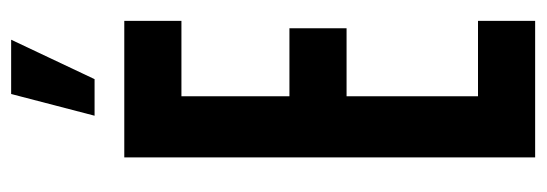

<svg xmlns="http://www.w3.org/2000/svg" viewBox="-330 -626 957 336"><g transform="rotate(-90 148.0 -458.5)"><path d="M40 -719H279V-619H147V-430H266V-330H147V-100H279V0H40ZM151 -917H246L177 -771H113Z"/></g></svg>

Font: Osterbar
Style: Regular
Weight: 500
Width: 3
Designer: Peter Wiegel, Basierend auf Erbar schmal-halbfette Grotesk v. Jacob Erbar
Foundry: Peter Wiegel
Version: Version 1.0